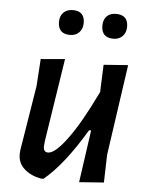

<svg xmlns="http://www.w3.org/2000/svg" viewBox="-50 -700 577 745"><g transform="rotate(5 239.0 -327.5)"><path d="M204 -659Q250 -659 250 -613Q250 -590 236.5 -576Q223 -562 201 -562Q154 -562 154 -609Q154 -632 167.5 -645.5Q181 -659 204 -659ZM372 -659Q419 -659 419 -613Q419 -590 405.5 -576Q392 -562 370 -562Q323 -562 323 -609Q323 -632 336 -645.5Q349 -659 372 -659ZM190 -467 140 -145 138 -124Q137 -100 156 -100Q183 -100 230.5 -164.5Q278 -229 337 -352V-357L341 -458L436 -465L385 -111L382 -3L286 4L315 -200H307Q223 -59 147 3H136Q96 -5 71 -28Q46 -51 47 -86L48 -100L89 -353L96 -459Z"/></g></svg>

Font: Alegreya Sans SC Medium
Style: Italic
Weight: 500
Italic angle: -7°
Designer: Juan Pablo del Peral
Foundry: Huerta Tipografica
Version: Version 2.007